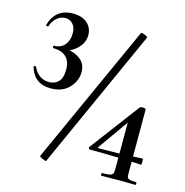

<svg xmlns="http://www.w3.org/2000/svg" viewBox="-97 -725 787 816"><g transform="rotate(15 297.0 -316.5)"><path d="M225 -403Q225 -364 196 -333Q167 -302 115 -302Q43 -302 22 -371Q21 -375 26.5 -376Q32 -377 33 -373Q42 -352 60 -339Q78 -326 102 -326Q127 -326 143 -342.5Q159 -359 159 -396Q159 -432 139.5 -451Q120 -470 84 -470Q80 -470 80 -475.5Q80 -481 84 -481Q113 -481 129.5 -501Q146 -521 146 -551Q146 -578 133 -592.5Q120 -607 100 -607Q78 -607 61.5 -592Q45 -577 39 -556Q39 -553 35 -553Q32 -553 29.5 -554.5Q27 -556 28 -558Q37 -593 61.5 -613.5Q86 -634 126 -634Q167 -634 189.5 -613.5Q212 -593 212 -561Q212 -534 194.5 -512Q177 -490 151 -479Q184 -473 204.5 -453.5Q225 -434 225 -403ZM147 -13 426 -629Q428 -632 442.5 -626Q457 -620 456 -617L177 1Q175 3 160.5 -3.5Q146 -10 147 -13ZM571 1 504 0 419 1Q418 1 418 -5Q418 -11 419 -11Q442 -11 452.5 -13Q463 -15 466.5 -21Q470 -27 470 -41V-92Q400 -94 344 -94Q341 -94 339 -97.5Q337 -101 339 -104L502 -321Q505 -325 515 -325Q520 -325 524.5 -323.5Q529 -322 529 -320V-113L571 -115Q573 -115 573 -102Q573 -88 571 -88L529 -90V-41Q529 -27 531 -21.5Q533 -16 541.5 -13.5Q550 -11 571 -11Q572 -9 572 -5Q572 -1 571 1ZM470 -110V-246L375 -112Q374 -109 378 -109Z"/></g></svg>

Font: Cormorant SC SemiBold
Style: Regular
Weight: 600
Designer: Christian Thalmann (Catharsis Fonts)
Version: Version 3.000